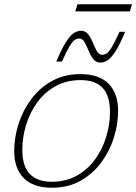

<svg xmlns="http://www.w3.org/2000/svg" viewBox="-20 -869 638 899"><path d="M356 -522Q444 -522 488.5 -476.8Q533 -431.5 533 -350.5Q533 -287 512.8 -223.2Q492.5 -159.5 453 -106.8Q413.5 -54 355.8 -22Q298 10 223.5 10Q135.5 10 91 -35.2Q46.5 -80.5 46.5 -161.5Q46.5 -225 66.8 -288.8Q87 -352.5 126.5 -405.2Q166 -458 223.8 -490Q281.5 -522 356 -522ZM221.5 -18Q288.5 -18 339.5 -46.5Q390.5 -75 425 -122.5Q459.5 -170 477.2 -228Q495 -286 495 -344.5Q495 -422 460 -458Q425 -494 358 -494Q291.5 -494 240.2 -465.5Q189 -437 154.5 -389.5Q120 -342 102.2 -284Q84.5 -226 84.5 -167.5Q84.5 -90.5 119.8 -54.2Q155 -18 221.5 -18ZM566 -720Q541 -660 521 -629Q501 -598 484.2 -587Q467.5 -576 450.5 -576Q429 -576 416.2 -593Q403.5 -610 394.5 -632.2Q385.5 -654.5 376 -671.5Q366.5 -688.5 351.5 -688.5Q339.5 -688.5 329 -681.2Q318.5 -674 305 -651.2Q291.5 -628.5 270 -581H243.5Q269 -641 288.8 -672Q308.5 -703 325.5 -714Q342.5 -725 359 -725Q380.5 -725 393.2 -708Q406 -691 415 -668.8Q424 -646.5 433.5 -629.5Q443 -612.5 458 -612.5Q470 -612.5 480.5 -619.8Q491 -627 504.5 -650Q518 -673 539.5 -720ZM332.5 -815.5 342.5 -849H598L588 -815.5Z"/></svg>

Font: Newsreader 6pt ExtraLight
Style: Italic
Weight: 275
Italic angle: -17°
Designer: Hugues Gentile
Foundry: Production Type
Version: Version 1.003; ttfautohint (v1.8.3)